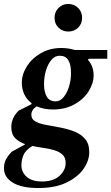

<svg xmlns="http://www.w3.org/2000/svg" viewBox="-37 -708 561 968"><path d="M230 -156Q183 -156 148 -172Q121 -155 121 -129Q121 -107 142 -95.5Q163 -84 196.5 -78Q230 -72 267 -65Q304 -58 337.5 -45Q371 -32 392 -7.5Q413 17 413 59Q413 102 384 143.5Q355 185 298 212.5Q241 240 157 240Q71 240 27 212.5Q-17 185 -17 141Q-17 116 -8.5 98.5Q0 81 22 57L88 21V18Q59 8 39.5 -11.5Q20 -31 20 -67Q20 -114 57 -150L122 -183V-188Q98 -206 85.5 -232.5Q73 -259 73 -290Q73 -334 99 -374.5Q125 -415 170 -440.5Q215 -466 272 -466Q308 -466 340 -456H504V-412H412L406 -407Q435 -374 435 -329Q435 -288 410 -248Q385 -208 338.5 -182Q292 -156 230 -156ZM243 -197Q266 -197 283.5 -218Q301 -239 311 -271.5Q321 -304 321 -340Q321 -382 307.5 -404.5Q294 -427 264 -427Q240 -427 222.5 -406.5Q205 -386 195 -353.5Q185 -321 185 -284Q185 -244 199 -220.5Q213 -197 243 -197ZM71 126Q71 160 97.5 183.5Q124 207 174 207Q232 207 263 178.5Q294 150 294 114Q294 87 279 72.5Q264 58 239 50Q214 42 184.5 38Q155 34 126 28Q92 49 81.5 73.5Q71 98 71 126ZM307 -549Q278 -549 258 -568.5Q238 -588 238 -618Q238 -648 258 -668Q278 -688 307 -688Q337 -688 357 -668Q377 -648 377 -618Q377 -588 357 -568.5Q337 -549 307 -549Z"/></svg>

Font: Spectral
Style: Bold Italic
Weight: 700
Italic angle: -10°
Designer: Jean-Baptiste Levee
Foundry: Production Type
Version: Version 2.001